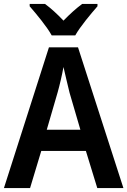

<svg xmlns="http://www.w3.org/2000/svg" viewBox="-20 -957 648 977"><path d="M243 -777H363C388 -822 443 -887 476 -925V-937H398C366 -913 337 -887 303 -852C271 -886 239 -915 209 -937H131V-925C165 -886 219 -821 243 -777ZM475 0H608L377 -716H229L0 0H133L190 -189H417ZM334 -485 389 -297H218L273 -486C283 -521 296 -576 303 -616C310 -582 327 -516 334 -485Z"/></svg>

Font: Noto Sans Thai Looped SemiCondensed SemiBold
Style: Regular
Weight: 600
Width: 4
Designer: Sasikarn Vongin, Ben Mitchell
Foundry: The Fontpad Ltd
Version: Version 1.001